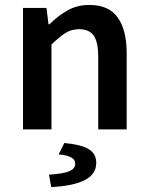

<svg xmlns="http://www.w3.org/2000/svg" viewBox="-20 -523 600 776"><path d="M73 0V-491H168L176 -425H180Q213 -458 252 -480.5Q291 -503 341 -503Q420 -503 456 -452Q492 -401 492 -308V0H377V-293Q377 -354 358.5 -379.5Q340 -405 300 -405Q268 -405 243.5 -389Q219 -373 188 -343V0ZM187 233 178 183Q239 179 261.5 168.5Q284 158 284 139Q284 122 267.5 113Q251 104 217 101L240 55Q312 62 340.5 81Q369 100 369 135Q369 182 321.5 205.5Q274 229 187 233Z"/></svg>

Font: Mada SemiBold
Style: Regular
Weight: 600
Designer: Khaled Hosny
Version: Version 1.5